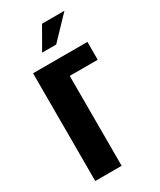

<svg xmlns="http://www.w3.org/2000/svg" viewBox="-169 -706 635 764"><g transform="rotate(-30 148.0 -324.0)"><path d="M32.6 0V-495H282.4V-413H153.8V0ZM104.8 -548.1 162.2 -648H265.1L169.6 -548.1Z"/></g></svg>

Font: Alumni Sans Thin
Style: Regular
Weight: 100
Designer: Robert E. Leuschke
Foundry: Robert E. Leuschke
Version: Version 1.018